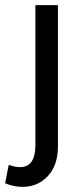

<svg xmlns="http://www.w3.org/2000/svg" viewBox="-65 -534 319 749"><path d="M-45 181 -31 109Q-20 113 -9.5 115.5Q1 118 13 118Q73 118 73 33V-514H161V37Q161 110 122 152.5Q83 195 22 195Q5 195 -13 191Q-31 187 -45 181Z"/></svg>

Font: Radio Canada Condensed
Style: Regular
Weight: 400
Width: 3
Designer: Charles Daoud, Etienne Aubert Bonn, Alexandre Saumier Demers, Jacques Le Bailly
Foundry: Radio-Canada
Version: Version 2.104; ttfautohint (v1.8.4.7-5d5b);gftools[0.9.28.de